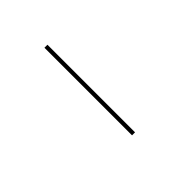

<svg xmlns="http://www.w3.org/2000/svg" viewBox="48 -887 451 451"><g transform="rotate(45 274.0 -661.0)"><path d="M107.5 -655.5V-665.5H398.5V-655.5Z"/></g></svg>

Font: Anybody ExtraExpanded Thin
Style: Regular
Weight: 100
Width: 8
Designer: Tyler Finck
Foundry: Etcetera Type Company
Version: Version 1.010; ttfautohint (v1.8.3) -l 8 -r 50 -G 200 -x 14 